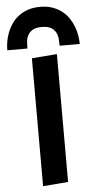

<svg xmlns="http://www.w3.org/2000/svg" viewBox="-135 -1069 554 1113"><g transform="rotate(-5 142.0 -512.5)"><path d="M69.3 -738.3 215.8 -750V-5.9L69.3 5.9ZM-68.8 -796.9Q-68.8 -819.3 -64.7 -845.2Q-60.5 -871.1 -50.8 -897.2Q-41 -923.3 -24.9 -947.5Q-8.8 -971.7 14.6 -990.2Q38.1 -1008.8 69.6 -1020Q101.1 -1031.2 142.1 -1031.2Q183.1 -1031.2 214.6 -1020Q246.1 -1008.8 269.5 -990.2Q293 -971.7 309.1 -947.5Q325.2 -923.3 335 -897.2Q344.7 -871.1 348.9 -845Q353 -818.8 353 -796.9H235.8Q235.8 -814.5 234.4 -835Q232.9 -855.5 224.1 -873Q215.3 -890.6 196.3 -902.3Q177.2 -914.1 142.1 -914.1Q106.9 -914.1 87.9 -902.3Q68.8 -890.6 60.1 -873Q51.3 -855.5 49.8 -835Q48.3 -814.5 48.3 -796.9Z"/></g></svg>

Font: Francois One
Style: Regular
Weight: 400
Designer: Vernon Adams
Foundry: vernon adams
Version: Version 1.000